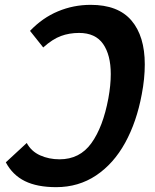

<svg xmlns="http://www.w3.org/2000/svg" viewBox="-20 -755 640 793"><path d="M4 -84.5 90.5 -164.5Q109 -130 145.5 -113.5Q182 -97 226 -97Q309.5 -97 357.5 -163.8Q405.5 -230.5 427.5 -348.5Q437.5 -403 437.5 -449Q437.5 -528 405.8 -573.5Q374 -619 306.5 -619Q266 -619 231.5 -606.2Q197 -593.5 158.5 -559L104 -627.5Q155.5 -681.5 219.5 -708.2Q283.5 -735 354.5 -735Q468 -735 523 -670.2Q578 -605.5 578 -489Q578 -430 565.5 -365.5Q544.5 -252 497 -165.5Q449.5 -79 377 -30.5Q304.5 18 212 18Q133.5 18 82.8 -7Q32 -32 4 -84.5Z"/></svg>

Font: JuliaMono
Style: Bold Italic
Weight: 700
Italic angle: -9°
Monospace: yes
Designer: cormullion
Foundry: corm
Version: Version 0.057; ttfautohint (v1.8.4)